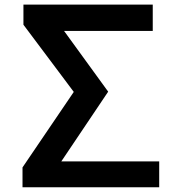

<svg xmlns="http://www.w3.org/2000/svg" viewBox="-20 -792 740 812"><path d="M75.2 0V-84L292 -403.3L79.1 -687.5V-772.5H626V-661.1H251L437.5 -404.3L239.3 -109.4H653.3V0Z"/></svg>

Font: Gothic A1
Style: Bold
Weight: 700
Version: Version 2.50